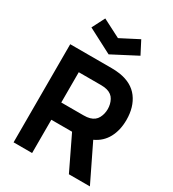

<svg xmlns="http://www.w3.org/2000/svg" viewBox="-235 -1143 1148 1271"><g transform="rotate(30 338.5 -507.0)"><path d="M513.7 -916.5 326.2 -818.8 138.7 -916.5 188.5 -1013.7 326.2 -942.9 463.4 -1013.7ZM495.6 0 373 -254.4H214.4V0H72.8V-750H389.6Q421.9 -750 452.1 -745.6Q549.3 -730.5 597.7 -665.5Q646 -600.6 646 -502Q646 -423.3 614.7 -365.2Q583.5 -307.1 521 -278.3L656.2 0ZM214.4 -617.7V-386.2H383.3Q413.1 -386.2 431.2 -391.6Q469.7 -402.3 486.3 -433.6Q502.9 -464.8 502.9 -502Q502.9 -539.1 486.3 -570.3Q469.7 -601.6 431.2 -612.3Q413.1 -617.7 383.3 -617.7Z"/></g></svg>

Font: Manrope3 ExtraBold
Style: Bold
Weight: 800
Width: 4
Designer: Mikhail Sharanda
Foundry: Mikhail Sharanda
Version: Version 3.000;PS 003.000;hotconv 1.0.88;makeotf.lib2.5.64775